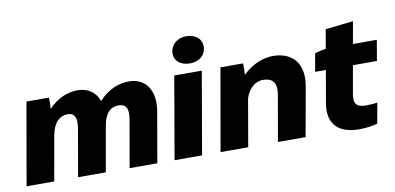

<svg xmlns="http://www.w3.org/2000/svg" viewBox="-71 -967 2463 1196"><g transform="rotate(-10 1160.0 -369.0)"><path d="M13 0H188L238 -283C252 -363 295 -398 341 -398C389 -398 403 -362 390 -294L339 0H514L565 -289V-287C578 -365 615 -397 663 -397C716 -397 729 -361 716 -293L665 0H840L895 -316C918 -444 862 -533 754 -533C690 -533 623 -508 563 -443C542 -500 495 -534 430 -534C368 -534 303 -510 245 -449C247 -475 247 -499 246 -520H104Z M949 0H1123L1213 -520H1039ZM1150 -577C1207 -577 1251 -612 1251 -668C1251 -714 1214 -748 1152 -748C1096 -748 1052 -709 1052 -654C1052 -609 1091 -577 1150 -577Z M1240 0H1415L1467 -300C1484 -356 1526 -397 1577 -397C1651 -397 1664 -350 1654 -292L1603 0H1778L1834 -314C1858 -450 1790 -533 1665 -533C1604 -533 1535 -508 1473 -448C1475 -474 1475 -499 1474 -520H1331Z M2116 10C2154 10 2200 5 2232 -5L2255 -134C2238 -131 2208 -129 2185 -129C2138 -129 2103 -140 2114 -208L2146 -390H2298L2320 -520H2169L2194 -660L2018 -640L1997 -519C1973 -517 1945 -510 1927 -504L1907 -390H1975L1940 -189C1916 -53 1989 10 2116 10Z"/></g></svg>

Font: Fixel Display 20240404 ExBold
Style: Italic
Weight: 800
Italic angle: -10°
Designer: AlfaBravo + MacPaw
Foundry: Kyrylo Tkachov, Marchela Mozhyna, Serhii Makarenko, Maria Weinstein, Zakhar Kryvoshyya
Version: Version 1.211;Glyphs 3.2 (3225)